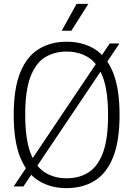

<svg xmlns="http://www.w3.org/2000/svg" viewBox="-20 -965 690 994"><path d="M325 9Q242.5 9 180.8 -28.8Q119 -66.5 85 -149.8Q51 -233 51 -370Q51 -507 85 -590.2Q119 -673.5 180.8 -711.2Q242.5 -749 325 -749Q408 -749 469.5 -711.2Q531 -673.5 565 -590.2Q599 -507 599 -370Q599 -233 565 -149.8Q531 -66.5 469.2 -28.8Q407.5 9 325 9ZM325 -42Q389.5 -42 437.8 -72.2Q486 -102.5 512.8 -173.8Q539.5 -245 539.5 -367.5Q539.5 -493 512.8 -565Q486 -637 437.8 -667.5Q389.5 -698 325 -698Q260.5 -698 212.2 -667.8Q164 -637.5 137.2 -566.2Q110.5 -495 110.5 -372.5Q110.5 -247 137.2 -175Q164 -103 212.2 -72.5Q260.5 -42 325 -42ZM101 0.5H50.5L548 -740H598.5ZM299.5 -806 376.5 -945H437.5L349.5 -806Z"/></svg>

Font: Encode Sans Semi Condensed Light
Style: Regular
Weight: 300
Width: 4
Designer: Multiple Designers
Foundry: Impallari Type
Version: Version 3.000; ttfautohint (v1.8.3) -l 8 -r 50 -G 200 -x 14 